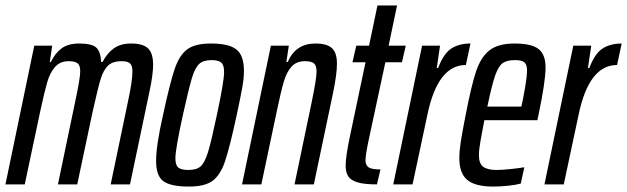

<svg xmlns="http://www.w3.org/2000/svg" viewBox="-25 -678 2306 706"><path d="M101 -510H167L158 -450H162Q178 -483 202 -500.5Q226 -518 266 -518Q313 -518 329 -503Q345 -488 347 -450H352Q369 -483 394 -500.5Q419 -518 457 -518Q501 -518 519.5 -500Q538 -482 538 -440Q538 -404 525 -343L453 0H382L445 -302Q462 -380 462 -416Q462 -437 453 -445Q444 -453 422 -453Q389 -453 372 -436.5Q355 -420 345 -387Q335 -354 316 -269L259 0H188L251 -302Q270 -390 270 -416Q270 -438 260 -445.5Q250 -453 228 -453Q196 -453 177.5 -432Q159 -411 149 -377Q139 -343 123 -269L66 0H-5Z M549 -86Q549 -143 574 -253Q600 -374 617.5 -425Q635 -476 664 -497Q693 -518 750 -518Q817 -518 844.5 -496Q872 -474 872 -417Q872 -391 866 -357Q860 -323 845 -253Q819 -133 802 -83.5Q785 -34 756.5 -13Q728 8 670 8Q603 8 576 -11.5Q549 -31 549 -86ZM772 -253Q799 -379 799 -413Q799 -439 788.5 -448Q778 -457 753 -457Q723 -457 707.5 -443Q692 -429 680.5 -390.5Q669 -352 647 -253Q620 -130 620 -96Q620 -71 630.5 -62Q641 -53 668 -53Q698 -53 713 -66.5Q728 -80 740 -119Q752 -158 772 -253Z M971 -510H1037L1028 -450H1033Q1062 -518 1135 -518Q1177 -518 1195.5 -501Q1214 -484 1214 -444Q1214 -406 1200 -338L1129 0H1058L1121 -302Q1139 -389 1139 -414Q1139 -437 1129.5 -445Q1120 -453 1096 -453Q1065 -453 1047 -433Q1029 -413 1018.5 -377.5Q1008 -342 993 -270L936 0H865Z M1246 -69Q1246 -103 1262 -178L1319 -449H1271L1285 -510H1332L1363 -658H1435L1404 -510H1467L1453 -449H1392L1330 -160Q1319 -108 1319 -88Q1319 -71 1330 -63Q1341 -55 1374 -55L1361 0Q1314 0 1289.5 -7.5Q1265 -15 1255.5 -29.5Q1246 -44 1246 -69Z M1527 -510H1593L1581 -428H1586Q1606 -481 1634.5 -499.5Q1663 -518 1705 -518L1688 -439Q1585 -439 1547 -258L1492 0H1421Z M1664 -96Q1664 -122 1669 -155Q1674 -188 1687 -254Q1708 -363 1725.5 -415.5Q1743 -468 1775 -493Q1807 -518 1867 -518Q1929 -518 1955 -498Q1981 -478 1981 -430Q1981 -378 1955 -255L1951 -236H1756Q1748 -195 1742 -161Q1736 -127 1736 -107Q1736 -77 1751.5 -65Q1767 -53 1802 -53Q1820 -53 1853.5 -56.5Q1887 -60 1903 -63L1890 -3Q1872 2 1843.5 5Q1815 8 1789 8Q1722 8 1693 -16.5Q1664 -41 1664 -96ZM1892 -286 1897 -309Q1903 -338 1908 -370Q1913 -402 1913 -418Q1913 -441 1903 -449Q1893 -457 1869 -457Q1839 -457 1823.5 -446Q1808 -435 1796 -401Q1784 -367 1767 -286Z M2083 -510H2149L2137 -428H2142Q2162 -481 2190.5 -499.5Q2219 -518 2261 -518L2244 -439Q2141 -439 2103 -258L2048 0H1977Z"/></svg>

Font: Saira Ultra Condensed Medium
Style: Italic
Weight: 500
Width: 1
Italic angle: -12°
Designer: Hector Gatti with collaboration of the Omnibus-Type team
Foundry: Omnibus-Type
Version: Version 1.001; ttfautohint (v1.8)